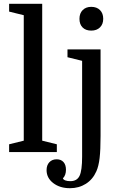

<svg xmlns="http://www.w3.org/2000/svg" viewBox="-20 -800 632 1010"><path d="M105 -60V-720L28 -739V-780H202V-60L279 -41V0H28V-41ZM509 -540V-85Q509 -11 504 31.5Q499 74 487 101Q468 144 431.5 167Q395 190 348 190Q295 190 260 163Q225 136 225 95Q225 69 239.5 53.5Q254 38 278 38Q301 38 314 52.5Q327 67 327 93Q327 107 323 118.5Q319 130 311 138Q313 145 323.5 149Q334 153 350 153Q385 153 398.5 125Q412 97 412 24V-480L335 -499V-540ZM398 -701Q398 -730 415 -747Q432 -764 460 -764Q489 -764 506 -747Q523 -730 523 -701Q523 -673 506 -656Q489 -639 460 -639Q431 -639 414.5 -655.5Q398 -672 398 -701Z"/></svg>

Font: Domine
Style: Regular
Weight: 400
Designer: Pablo Impallari, Rodrigo Fuenzalida, Brenda Gallo
Foundry: Pablo Impallari, Rodrigo Fuenzalida, Brenda Gallo
Version: Version 2.000